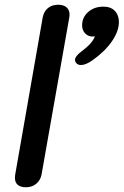

<svg xmlns="http://www.w3.org/2000/svg" viewBox="-20 -779 521 809"><path d="M43 -29Q43 -38 44 -43L160 -706Q165 -731 182 -745Q199 -759 225 -759Q248 -759 260.5 -748Q273 -737 273 -718Q273 -710 272 -706L155 -43Q150 -19 132.5 -4.5Q115 10 89 10Q67 10 55 0Q43 -10 43 -29ZM296 -526Q296 -542 323 -562Q369 -596 380 -626L371 -625Q351 -625 338.5 -638.5Q326 -652 326 -672Q326 -706 351.5 -728.5Q377 -751 416 -751Q447 -751 464 -733Q481 -715 481 -686Q481 -648 452 -605.5Q423 -563 371 -526Q342 -505 321 -505Q307 -505 300 -515Q296 -521 296 -526Z"/></svg>

Font: Kodchasan SemiBold
Style: Italic
Weight: 600
Italic angle: -10°
Version: Version 1.000; ttfautohint (v1.6)